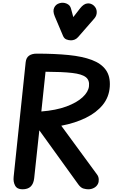

<svg xmlns="http://www.w3.org/2000/svg" viewBox="-20 -1401 878 1421"><path d="M146 0Q107 0 92 -27.2Q77 -54.5 81 -92.5L170 -940.5Q173.5 -973.5 194.8 -988.8Q216 -1004 252 -1004Q384.5 -1004 487.2 -993.8Q590 -983.5 659.8 -957.2Q729.5 -931 763.5 -883.2Q797.5 -835.5 792.5 -760Q787.5 -683 740.8 -625.2Q694 -567.5 615 -528.8Q536 -490 433.5 -470.5L698.5 -109Q709.5 -94.5 710.8 -74.8Q712 -55 705 -40.5Q695.5 -21 675.8 -10.5Q656 0 633.5 0Q619 0 598.8 -5.2Q578.5 -10.5 560.5 -35L271 -436.5L233 -82Q228.5 -41 207.2 -20.5Q186 0 146 0ZM286 -576Q394.5 -584.5 471.5 -613Q548.5 -641.5 591.2 -681.2Q634 -721 638.5 -762.5Q644 -807.5 614.8 -830.2Q585.5 -853 513.5 -861.2Q441.5 -869.5 317 -870ZM505.5 -1102.5Q488.5 -1102.5 471.8 -1109Q455 -1115.5 446.5 -1135.5L385.5 -1279.5Q369 -1318.5 380.8 -1343.8Q392.5 -1369 419.5 -1377Q446.5 -1385.5 472.8 -1374.5Q499 -1363.5 505.5 -1337L522.5 -1274.5L573 -1339.5Q599 -1372.5 626 -1375.5Q653 -1378.5 674.5 -1359.5Q695.5 -1340 696 -1312.5Q696.5 -1285 678 -1264L558 -1126.5Q547 -1114 533.2 -1108.2Q519.5 -1102.5 505.5 -1102.5Z"/></svg>

Font: Edu SA Hand
Style: Bold
Weight: 700
Designer: Tina and Corey Anderson, Eben Sorkin, Mirko Velimirovic
Foundry: Google for Education
Version: Version 2.000